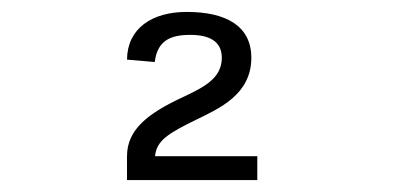

<svg xmlns="http://www.w3.org/2000/svg" viewBox="-20 -852 660 322"><path d="M293 -832C235 -832 193.5 -804.5 193 -752L239.5 -748C244 -783.5 265 -793.5 299 -793.5C330 -793.5 352 -783.5 352 -755C352 -720.5 321.5 -705.5 286.5 -689C228.5 -662 193 -635 193 -590V-550H411.5V-590H240C242.5 -616.5 262.5 -628.5 309.5 -651.5C347.5 -670 401.5 -693.5 401.5 -755C401.5 -809 358.5 -832 293 -832Z"/></svg>

Font: Monaspace Argon ExtraLight
Style: Regular
Weight: 200
Designer: Riley Cran & the Lettermatic Team
Foundry: Lettermatic
Version: Version 1.000 (Monaspace Argon)